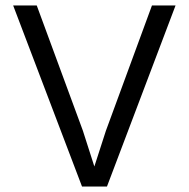

<svg xmlns="http://www.w3.org/2000/svg" viewBox="-20 -680 688 700"><path d="M620 -660 370 0H279L28 -660H114L282 -204L324 -73L366 -203L534 -660Z"/></svg>

Font: Work Sans
Style: Regular
Weight: 400
Designer: Wei Huang
Foundry: Wei Huang
Version: Version 2.006; ttfautohint (v1.8.1.43-b0c9)